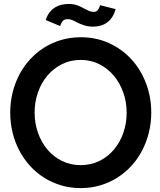

<svg xmlns="http://www.w3.org/2000/svg" viewBox="-20 -945 818 980"><path d="M392.1 15.1Q339.4 15.1 292.5 1.2Q245.6 -12.7 205.6 -37.8Q165.5 -63 133.5 -98.1Q101.6 -133.3 78.9 -176Q56.2 -218.8 44.2 -268.1Q32.2 -317.4 32.2 -370.1Q32.2 -423.3 44.4 -472.7Q56.6 -522 79.1 -564.7Q101.6 -607.4 133.8 -642.3Q166 -677.2 206.1 -702.4Q246.1 -727.5 293 -741.2Q339.8 -754.9 392.1 -754.9Q471.2 -754.9 537.1 -724.6Q603 -694.3 650.9 -642.1Q698.7 -589.8 725.3 -519.8Q752 -449.7 752 -370.1Q752 -316.9 739.7 -267.8Q727.5 -218.8 705.1 -176Q682.6 -133.3 650.4 -98.1Q618.2 -63 578.1 -37.8Q538.1 -12.7 491.2 1.2Q444.3 15.1 392.1 15.1ZM392.1 -639.2Q339.8 -639.2 296.6 -617.7Q253.4 -596.2 222.2 -559.3Q190.9 -522.5 173.8 -473.6Q156.7 -424.8 156.7 -370.1Q156.7 -315.4 174.1 -266.6Q191.4 -217.8 222.4 -181.2Q253.4 -144.5 296.6 -123.3Q339.8 -102.1 392.1 -102.1Q443.8 -102.1 487.1 -123.3Q530.3 -144.5 561.3 -181.2Q592.3 -217.8 609.4 -266.6Q626.5 -315.4 626.5 -370.1Q626.5 -424.3 609.1 -473.1Q591.8 -522 560.8 -558.8Q529.8 -595.7 486.8 -617.4Q443.8 -639.2 392.1 -639.2ZM456.5 -809.1Q428.7 -809.1 409.4 -815.7Q390.1 -822.3 375 -829.6Q368.2 -833.5 361.8 -836.7Q355.5 -839.8 349.1 -842.3Q337.9 -847.2 327.1 -847.2Q321.3 -847.2 315.9 -846.4Q310.5 -845.7 305.4 -842.3Q300.3 -838.9 295.7 -831.8Q291 -824.7 287.1 -812L213.4 -842.8Q221.2 -867.2 234.1 -883.1Q247.1 -898.9 262.7 -908.2Q278.3 -917.5 295.9 -921.1Q313.5 -924.8 330.6 -924.8Q356.4 -924.8 374.8 -917.7Q393.1 -910.6 407.2 -902.8Q419.9 -896 432.4 -890.1Q444.8 -884.3 460 -884.3Q463.9 -884.3 468.3 -885.7Q472.7 -887.2 476.6 -890.9Q480.5 -894.5 484.1 -901.1Q487.8 -907.7 490.7 -918.5L570.3 -898.4Q557.6 -853 527.8 -831.1Q498 -809.1 456.5 -809.1Z"/></svg>

Font: Twentytwelve Slab
Style: TwentytwelveSlab
Weight: 700
Designer: Domenico Catapano
Version: Version 1.00 2012